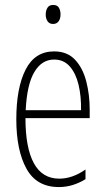

<svg xmlns="http://www.w3.org/2000/svg" viewBox="-20 -747 428 777"><path d="M199 -539Q252 -539 283.5 -505.5Q315 -472 329 -418Q343 -364 343 -303V-269H83Q83 -149 117 -86.5Q151 -24 220 -24Q273 -24 326 -61V-22Q304 -8 276.5 1Q249 10 218 10Q128 10 87 -64.5Q46 -139 46 -264Q46 -391 83.5 -465Q121 -539 199 -539ZM199 -506Q149 -506 119 -455.5Q89 -405 84 -301H308Q309 -357 298 -403.5Q287 -450 262.5 -478Q238 -506 199 -506ZM195 -727Q212 -727 218.5 -715.5Q225 -704 225 -689Q225 -671 217 -660.5Q209 -650 195 -650Q180 -650 172.5 -661Q165 -672 165 -688Q165 -704 172 -715.5Q179 -727 195 -727Z"/></svg>

Font: Noto Sans Arabic ExtCond ExtLt
Style: Regular
Weight: 200
Width: 2
Designer: Monotype Design Team, Nadine Chahine, Nizar Qandah and Khaled Hosny
Foundry: Monotype Imaging Inc.
Version: Version 2.012; ttfautohint (v1.8.4.7-5d5b)